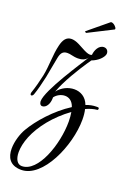

<svg xmlns="http://www.w3.org/2000/svg" viewBox="-184 -699 780 1132"><g transform="rotate(20 206.0 -133.0)"><path d="M190 -523C191 -523 191 -524 192 -524L340 -599C342 -599 343 -601 343 -604C343 -614 323 -633 309 -633C306 -633 304 -632 302 -630L182 -531C181 -531 181 -531 181 -530C181 -527 186 -523 190 -523ZM105 367C240 367 344 129 344 -34C344 -57 342 -80 337 -99C361 -110 384 -117 406 -119C410 -119 412 -123 412 -127C412 -131 410 -135 405 -135H395C375 -135 353 -131 331 -122C314 -168 277 -187 239 -187C201 -187 161 -168 136 -135C144 -157 155 -181 160 -191C203 -279 259 -359 274 -381C313 -395 342 -425 346 -447V-452C346 -466 336 -480 318 -480C285 -480 268 -441 266 -413C262 -411 258 -410 254 -410C225 -410 179 -448 143 -457C135 -459 128 -460 122 -460C89 -460 73 -435 64 -398C48 -334 52 -266 38 -200C29 -160 19 -120 7 -86C5 -82 5 -78 5 -75C5 -69 8 -66 12 -66C16 -66 22 -70 25 -79C36 -110 47 -153 57 -199C66 -242 72 -285 81 -327C87 -356 97 -374 127 -374C135 -374 145 -373 156 -370C165 -368 179 -365 195 -365C217 -365 241 -371 255 -393C227 -347 75 -121 75 -53C75 -50 76 -48 76 -46C78 -34 85 -28 93 -28C118 -28 136 -58 136 -94V-99C150 -118 175 -132 200 -132C224 -132 248 -119 260 -83C168 -25 86 69 46 138C27 170 10 222 10 268C10 321 33 367 105 367ZM101 345C73 345 56 317 56 273C56 245 63 210 78 173C110 95 176 11 267 -55C270 -37 272 -17 272 4C272 148 203 345 101 345Z"/></g></svg>

Font: Style Script
Style: Regular
Weight: 400
Designer: Robert E. Leuschke
Foundry: Robert E. Leuschke
Version: Version 1.010